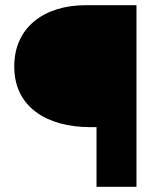

<svg xmlns="http://www.w3.org/2000/svg" viewBox="-20 -720 630 740"><path d="M328 -230H352V0H506V-700H311C147 -700 35 -612 35 -465V-463C35 -308 160 -230 328 -230Z"/></svg>

Font: Mission
Style: Bold
Weight: 700
Version: Version 1.000;FEAKit 1.0